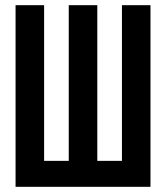

<svg xmlns="http://www.w3.org/2000/svg" viewBox="-20 -720 640 740"><path d="M40 0V-700H150V-100H245V-700H355V-100H450V-700H560V0Z"/></svg>

Font: SVN-Bebas Neue
Style: Bold
Weight: 700
Designer: Ryoichi Tsunekawa
Foundry: Ryoichi Tsunekawa
Version: Version 1.300; ttfautohint (v1.7.9-c794)